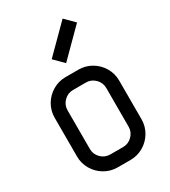

<svg xmlns="http://www.w3.org/2000/svg" viewBox="-246 -1169 1143 1289"><g transform="rotate(-30 325.0 -525.0)"><path d="M175 -500V-200Q175 -159 204.5 -129.5Q234 -100 275 -100H375Q416 -100 445.5 -129.5Q475 -159 475 -200V-500Q475 -541 445.5 -570.5Q416 -600 375 -600H275Q234 -600 204.5 -570.5Q175 -541 175 -500ZM75 -500Q75 -554 102 -600Q129 -646 175 -673Q221 -700 275 -700H375Q429 -700 475 -673Q521 -646 548 -600Q575 -554 575 -500V-200Q575 -146 548 -100Q521 -54 475 -27Q429 0 375 0H275Q221 0 175 -27Q129 -54 102 -100Q75 -146 75 -200ZM454 -1050 525 -979 325 -779 254 -850Z"/></g></svg>

Font: Monoikos Medium
Style: Regular
Weight: 500
Designer: Brian Krent
Version: Version 0.088